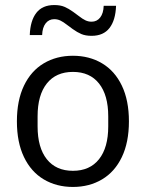

<svg xmlns="http://www.w3.org/2000/svg" viewBox="-20 -731 578 761"><path d="M47 -250Q47 -333 75 -391.5Q103 -450 153.5 -480Q204 -510 269 -510Q334 -510 384.5 -480Q435 -450 463 -391.5Q491 -333 491 -250Q491 -167 463 -108.5Q435 -50 384.5 -20Q334 10 269 10Q204 10 153.5 -20Q103 -50 75 -108.5Q47 -167 47 -250ZM269 -54Q336 -54 372.5 -100Q409 -146 409 -230V-270Q409 -354 372.5 -400Q336 -446 269 -446Q202 -446 165.5 -400Q129 -354 129 -270V-230Q129 -146 165.5 -100Q202 -54 269 -54ZM268 -616 245 -633Q231 -644 219.5 -649.5Q208 -655 195 -655Q174 -655 161 -638.5Q148 -622 147 -592H98Q100 -649 124 -680Q148 -711 195 -711Q219 -711 235.5 -704Q252 -697 270 -684L293 -667Q307 -656 318.5 -650.5Q330 -645 343 -645Q364 -645 377 -661.5Q390 -678 391 -708H440Q438 -651 414 -620Q390 -589 343 -589Q319 -589 302.5 -596Q286 -603 268 -616Z"/></svg>

Font: TASA Orbiter VF Text
Style: Regular
Weight: 400
Designer: Weizhong Zhang
Foundry: 本地遙控
Version: Version 1.001;Glyphs 3.2 (3192)